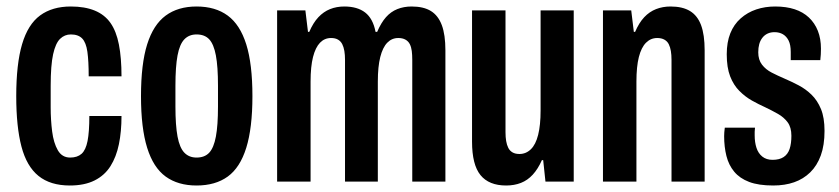

<svg xmlns="http://www.w3.org/2000/svg" viewBox="-20 -559 2582 591"><path d="M195 12Q135 12 98.5 -17.5Q62 -47 46 -108Q30 -169 30 -263Q30 -362 48 -423Q66 -484 103.5 -511.5Q141 -539 198 -539Q241 -539 271.5 -526.5Q302 -514 320 -488.5Q338 -463 346 -422Q354 -381 354 -324H253Q253 -371 249 -399.5Q245 -428 233 -440.5Q221 -453 198 -453Q179 -453 165 -439.5Q151 -426 143.5 -392Q136 -358 136 -295V-229Q136 -190 140.5 -154.5Q145 -119 158 -96.5Q171 -74 196 -74Q218 -74 231 -85.5Q244 -97 249.5 -125Q255 -153 255 -202H354Q354 -154 346 -115Q338 -76 320 -47.5Q302 -19 271 -3.5Q240 12 195 12Z M585 12Q528 12 490 -15.5Q452 -43 433 -104Q414 -165 414 -263Q414 -362 433 -422.5Q452 -483 490 -511Q528 -539 585 -539Q643 -539 681 -511Q719 -483 738 -422.5Q757 -362 757 -263Q757 -165 738 -104Q719 -43 681 -15.5Q643 12 585 12ZM585 -74Q610 -74 624 -89Q638 -104 644.5 -138.5Q651 -173 651 -231V-295Q651 -354 644.5 -388.5Q638 -423 624 -438Q610 -453 585 -453Q562 -453 547.5 -438Q533 -423 526.5 -388.5Q520 -354 520 -295V-231Q520 -173 526.5 -138.5Q533 -104 547.5 -89Q562 -74 585 -74Z M833 0V-527H920L928 -461H932Q944 -489 960 -506Q976 -523 996 -531Q1016 -539 1040 -539Q1080 -539 1104 -520.5Q1128 -502 1136 -461H1141Q1153 -489 1168 -506Q1183 -523 1203 -531Q1223 -539 1247 -539Q1284 -539 1306.5 -525Q1329 -511 1340 -481.5Q1351 -452 1351 -404V0H1249V-375Q1249 -390 1247.5 -402Q1246 -414 1241.5 -423Q1237 -432 1228 -437Q1219 -442 1206 -442Q1186 -442 1172 -427.5Q1158 -413 1150.5 -383.5Q1143 -354 1143 -308V0H1042V-375Q1042 -390 1040 -402Q1038 -414 1033.5 -423Q1029 -432 1020.5 -437Q1012 -442 999 -442Q979 -442 965 -427.5Q951 -413 943.5 -383.5Q936 -354 936 -308V0Z M1538 12Q1485 12 1459 -20Q1433 -52 1433 -123V-527H1536V-152Q1536 -137 1538 -125Q1540 -113 1544.5 -104Q1549 -95 1557.5 -90Q1566 -85 1579 -85Q1599 -85 1614 -99.5Q1629 -114 1636.5 -144Q1644 -174 1644 -219V-527H1746V0H1659L1652 -66H1648Q1636 -39 1620 -21.5Q1604 -4 1583.5 4Q1563 12 1538 12Z M1836 0V-527H1923L1931 -461H1935Q1947 -489 1963 -506Q1979 -523 1999.5 -531Q2020 -539 2044 -539Q2081 -539 2104 -525Q2127 -511 2138 -481.5Q2149 -452 2149 -404V0H2047V-375Q2047 -390 2045 -402Q2043 -414 2038.5 -423Q2034 -432 2025 -437Q2016 -442 2003 -442Q1983 -442 1968.5 -427.5Q1954 -413 1946.5 -383.5Q1939 -354 1939 -308V0Z M2360 12Q2315 12 2286 1Q2257 -10 2240 -30.5Q2223 -51 2216 -79Q2209 -107 2209 -140Q2209 -145 2209.5 -152Q2210 -159 2211 -166H2304Q2303 -159 2303 -153.5Q2303 -148 2303 -142Q2303 -121 2308.5 -104Q2314 -87 2326.5 -77Q2339 -67 2358 -67Q2379 -67 2392 -75.5Q2405 -84 2410.5 -100.5Q2416 -117 2416 -141Q2416 -167 2404.5 -182.5Q2393 -198 2374.5 -208.5Q2356 -219 2335 -229Q2315 -238 2294.5 -249.5Q2274 -261 2256 -279Q2238 -297 2227.5 -324Q2217 -351 2217 -392Q2217 -429 2228 -456.5Q2239 -484 2260 -502.5Q2281 -521 2308 -530Q2335 -539 2366 -539Q2400 -539 2426 -530.5Q2452 -522 2470 -505Q2488 -488 2497.5 -464Q2507 -440 2507 -409Q2507 -401 2506.5 -391.5Q2506 -382 2505 -374H2414V-399Q2414 -421 2407.5 -434Q2401 -447 2390 -453.5Q2379 -460 2364 -460Q2352 -460 2342.5 -455.5Q2333 -451 2326.5 -442.5Q2320 -434 2317 -423Q2314 -412 2314 -398Q2314 -375 2325.5 -360Q2337 -345 2355.5 -335.5Q2374 -326 2395 -317Q2416 -308 2438 -296.5Q2460 -285 2478 -267.5Q2496 -250 2507 -223.5Q2518 -197 2518 -156Q2518 -112 2506.5 -80.5Q2495 -49 2474 -28.5Q2453 -8 2424.5 2Q2396 12 2360 12Z"/></svg>

Font: Archivo SemiBold ExtraCondensed
Style: Regular
Weight: 600
Width: 2
Version: Version 2.001